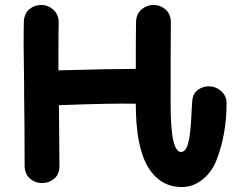

<svg xmlns="http://www.w3.org/2000/svg" viewBox="-20 -737 947 772"><path d="M711 15Q756 15 793.5 -14.5Q831 -44 850 -92Q891 -196 891 -322Q891 -352 869 -371Q847 -390 819 -390Q797 -390 777.5 -377Q758 -364 754 -340Q752 -323 750 -283Q748 -233 745 -210Q740 -167 732 -147Q723 -126 707 -126Q688 -126 677 -171Q666 -216 666 -326Q666 -540 667 -647Q667 -680 646 -698.5Q625 -717 597 -717Q570 -717 549 -699Q528 -681 527 -649Q526 -596 526 -460Q421 -460 215 -454V-527Q215 -612 216 -646Q216 -679 194.5 -698Q173 -717 145 -717Q118 -717 97.5 -699.5Q77 -682 76 -650Q75 -625 75 -557Q75 -519 77 -391V-352Q79 -243 79 -71Q79 -38 100 -19.5Q121 -1 150 -1Q178 -1 198.5 -19Q219 -37 219 -69L217 -314Q423 -322 526 -320Q526 -148 574.5 -66.5Q623 15 711 15Z"/></svg>

Font: Balsamiq Sans
Style: Bold
Weight: 700
Designer: Michael Angeles
Foundry: Balsamiq SRL
Version: Version 1.020; ttfautohint (v1.8.4.7-5d5b);gftools[0.9.26]